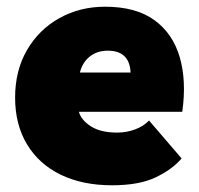

<svg xmlns="http://www.w3.org/2000/svg" viewBox="-20 -541 592 572"><path d="M314 11Q226 11 161 -20.5Q96 -52 60.5 -111Q25 -170 25 -250Q25 -331 60.5 -392Q96 -453 157 -487Q218 -521 293 -521Q385 -521 440 -481Q495 -441 515.5 -370.5Q536 -300 523 -208H215Q222 -183 251 -164.5Q280 -146 329 -146Q357 -146 382.5 -155.5Q408 -165 424 -182L521 -69Q493 -36 443.5 -12.5Q394 11 314 11ZM301 -390Q270 -390 248 -373Q226 -356 218 -325H369Q366 -390 301 -390Z"/></svg>

Font: Livvic Black
Style: Regular
Weight: 900
Designer: Jacques Le Bailly, Baron von Fonthausen
Version: Version 1.001; ttfautohint (v1.8.2)